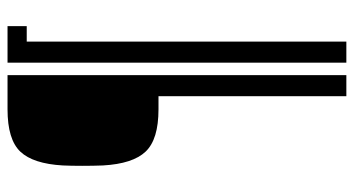

<svg xmlns="http://www.w3.org/2000/svg" viewBox="-235 -605 940 510"><g transform="rotate(-90 235.0 -350.0)"><path d="M234.5 100V-399H199.5Q120 -399 87.5 -433Q55 -467 50.5 -546.5Q49.5 -572 49.5 -601.8Q49.5 -631.5 50.5 -653Q55 -732 87.2 -766Q119.5 -800 199.5 -800H290.5V100ZM323.5 100V-800H420.5V-749H379.5V100Z"/></g></svg>

Font: Big Shoulders Stencil Display SemiBold
Style: Regular
Weight: 600
Designer: Patric King
Foundry: XO Type Co
Version: Version 1.000